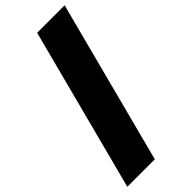

<svg xmlns="http://www.w3.org/2000/svg" viewBox="-290 -860 1032 1032"><g transform="rotate(-45 226.0 -344.0)"><path d="M0 120 242.5 -808H451.5L209 120Z"/></g></svg>

Font: Encode Sans SC Black
Style: Regular
Weight: 900
Version: Version 3.002